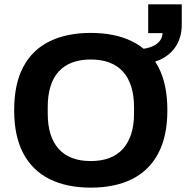

<svg xmlns="http://www.w3.org/2000/svg" viewBox="-20 -849 854 881"><path d="M396 12Q287 12 208 -27Q129 -66 87 -145Q45 -224 45 -343Q45 -464 87 -542.5Q129 -621 208 -659.5Q287 -698 396 -698Q507 -698 585.5 -659.5Q664 -621 706 -542.5Q748 -464 748 -343Q748 -224 706 -145Q664 -66 585.5 -27Q507 12 396 12ZM396 -110Q445 -110 482 -124Q519 -138 544 -166Q569 -194 582 -234.5Q595 -275 595 -327V-358Q595 -411 582 -452Q569 -493 544 -520.5Q519 -548 482 -562Q445 -576 396 -576Q348 -576 311 -562Q274 -548 249 -520.5Q224 -493 211.5 -452Q199 -411 199 -358V-327Q199 -275 211.5 -234.5Q224 -194 249 -166Q274 -138 311 -124Q348 -110 396 -110ZM604 -554V-623Q659 -623 691.5 -642.5Q724 -662 726 -697H660V-829H814V-737Q814 -680 788.5 -639Q763 -598 716.5 -576Q670 -554 604 -554Z"/></svg>

Font: Archivo SemiBold
Style: Bold
Weight: 700
Version: Version 2.001